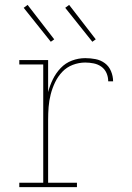

<svg xmlns="http://www.w3.org/2000/svg" viewBox="-20 -766 540 786"><path d="M59 0V-18H157V-502H59V-520H177V-389Q184 -416 196.5 -441.5Q209 -467 228.5 -487.5Q248 -508 274.5 -518Q301 -528 329 -528Q350 -528 371 -524Q392 -520 409 -507.5Q426 -495 434.5 -474.5Q443 -454 443 -433H423Q423 -451 416 -467Q409 -483 395 -493Q381 -503 363.5 -506.5Q346 -510 329 -510Q303 -510 278 -500.5Q253 -491 235 -472Q217 -453 205.5 -429Q194 -405 187.5 -379.5Q181 -354 179 -328Q177 -302 177 -276V-18H295V0ZM358 -595 247 -734 263 -746 372 -605ZM188 -595 77 -734 93 -746 202 -605Z"/></svg>

Font: Iosevka Curly Slab Thin
Style: Regular
Weight: 100
Monospace: yes
Designer: Belleve Invis
Foundry: Belleve Invis
Version: Version 22.1.2; ttfautohint (v1.8.4)